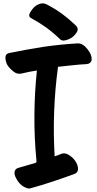

<svg xmlns="http://www.w3.org/2000/svg" viewBox="-20 -1045 568 1120"><path d="M163.1 -938.5Q210 -913.1 252 -882.8Q293.9 -851.6 331.1 -815.4Q341.8 -805.7 360.4 -809.6Q379.9 -814.5 389.6 -820.3Q409.2 -830.1 425.8 -853.5Q442.4 -877 421.9 -896.5Q384.8 -932.6 342.8 -963.9Q300.8 -994.1 253.9 -1018.6Q242.2 -1025.4 229.5 -1025.4Q222.7 -1025.4 214.8 -1023.4Q195.3 -1017.6 179.7 -1003.9Q168.9 -994.1 155.3 -971.7Q142.6 -948.2 163.1 -938.5ZM433.6 -792Q332 -786.1 231.4 -771.5Q131.8 -755.9 32.2 -735.4Q11.7 -730.5 11.7 -710Q11.7 -706.1 11.7 -702.1Q15.6 -675.8 25.4 -662.1Q38.1 -643.6 59.6 -627Q80.1 -610.4 106.4 -616.2Q127.9 -621.1 150.4 -626Q172.9 -629.9 195.3 -633.8Q181.6 -503.9 180.7 -372.1Q179.7 -241.2 192.4 -110.4Q192.4 -108.4 192.4 -107.4Q192.4 -106.4 193.4 -105.5Q193.4 -101.6 191.4 -99.6Q190.4 -96.7 186.5 -94.7Q162.1 -87.9 136.7 -80.1Q111.3 -72.3 85.9 -65.4Q77.1 -62.5 72.3 -57.6Q67.4 -51.8 65.4 -44.9Q61.5 -27.3 74.2 -4.9Q85.9 18.6 105.5 35.2Q118.2 45.9 132.8 50.8Q141.6 54.7 149.4 54.7Q155.3 54.7 160.2 52.7Q224.6 35.2 288.1 13.7Q350.6 -6.8 414.1 -30.3Q422.9 -33.2 427.7 -39.1Q432.6 -45.9 434.6 -52.7Q437.5 -71.3 425.8 -94.7Q413.1 -118.2 393.6 -132.8Q380.9 -143.6 366.2 -148.4Q352.5 -152.3 339.8 -148.4Q330.1 -144.5 320.3 -140.6Q309.6 -136.7 298.8 -132.8Q291 -263.7 295.9 -394.5Q300.8 -525.4 318.4 -655.3Q359.4 -660.2 400.4 -664.1Q441.4 -668.9 483.4 -670.9Q497.1 -671.9 503.9 -677.7Q511.7 -683.6 513.7 -691.4Q514.6 -697.3 514.6 -702.1Q514.6 -725.6 492.2 -755.9Q463.9 -793 433.6 -792Z"/></svg>

Font: TroubleSide
Style: Comic
Weight: 400
Designer: Koroletov
Version: 1_5